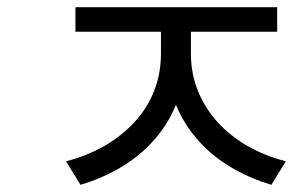

<svg xmlns="http://www.w3.org/2000/svg" viewBox="-20 -642 812 532"><path d="M426 -604H494V-494Q494 -423 472.5 -364.5Q451 -306 412 -260Q373 -214 320 -181.5Q267 -149 203 -130L163 -195Q221 -210 269 -237.5Q317 -265 352.5 -303.5Q388 -342 407 -390Q426 -438 426 -494ZM441 -604H509V-494Q509 -438 528.5 -390Q548 -342 583 -303.5Q618 -265 666 -237.5Q714 -210 772 -195L732 -130Q668 -149 615 -181.5Q562 -214 523 -260Q484 -306 462.5 -364.5Q441 -423 441 -494ZM189 -622H748V-554H189Z"/></svg>

Font: lkorean15
Style: Book
Weight: 400
Designer: Jelle Bosma - Monotype Design Team
Foundry: Monotype Imaging Inc.
Version: Version 2.003